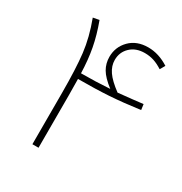

<svg xmlns="http://www.w3.org/2000/svg" viewBox="-153 -756 823 869"><g transform="rotate(30 258.5 -321.0)"><path d="M169 -359Q170 -331 170 -271V0H138V-268Q138 -394 129 -471Q120 -548 88 -633L120 -639Q144 -574 155 -515.5Q166 -457 168 -388Q243 -388 318 -393Q275 -426 258.5 -454.5Q242 -483 242 -517Q242 -569 278 -605.5Q314 -642 374 -642Q429 -642 482 -608L467 -582Q442 -598 420 -605Q398 -612 373 -612Q327 -612 298.5 -585Q270 -558 270 -517Q270 -486 289.5 -457.5Q309 -429 355 -395Q435 -403 483 -409L487 -380Q399 -368 330.5 -363.5Q262 -359 169 -359Z"/></g></svg>

Font: FiraGO UltraLight
Style: Regular
Weight: 200
Designer: bBox Type
Foundry: bBox Type GmbH
Version: Version 1.001